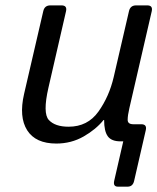

<svg xmlns="http://www.w3.org/2000/svg" viewBox="-20 -533 593 724"><path d="M70.8 -178.7 143.1 -490.7Q147.9 -512.7 169.9 -512.7H211.9Q233.9 -512.7 229 -490.7L162.6 -202.1Q140.6 -106 164.1 -80.6Q187.5 -55.2 238.8 -55.2Q310.5 -55.2 351.1 -112.1Q391.6 -168.9 408.7 -242.2L466.3 -490.7Q471.2 -512.7 493.2 -512.7H535.2Q557.1 -512.7 552.2 -490.7L467.8 -125Q461.4 -97.7 461.4 -81.1Q461.4 -64.5 482.9 -64.5H512.7Q534.7 -64.5 529.8 -42.5L485.8 148.9Q481 170.9 460.9 170.9H424.8Q405.8 170.9 410.6 148.9L444.8 0H434.1Q400.4 0 386.5 -19Q372.6 -38.1 372.6 -80.6H370.6Q341.8 -44.9 295.2 -18.3Q248.5 8.3 192.4 8.3Q114.3 8.3 82.5 -41.7Q50.8 -91.8 70.8 -178.7Z"/></svg>

Font: Istok Web
Style: Italic
Weight: 400
Italic angle: -13°
Designer: Andrey V. Panov
Foundry: Andrey V. Panov
Version: Version 1.0.2g